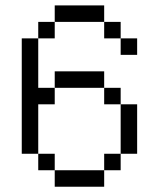

<svg xmlns="http://www.w3.org/2000/svg" viewBox="-20 -708 602 728"><path d="M187.5 -687.5H250V-625H187.5ZM250 -687.5H312.5V-625H250ZM312.5 -687.5H375V-625H312.5ZM62.5 -500H125V-437.5H62.5ZM187.5 -437.5H250V-375H187.5ZM250 -437.5H312.5V-375H250ZM312.5 -437.5H375V-375H312.5ZM375 -375H437.5V-312.5H375ZM437.5 -312.5H500V-250H437.5ZM437.5 -250H500V-187.5H437.5ZM437.5 -187.5H500V-125H437.5ZM375 -125H437.5V-62.5H375ZM312.5 -62.5H375V0H312.5ZM250 -62.5H312.5V0H250ZM187.5 -62.5H250V0H187.5ZM62.5 -437.5H125V-375H62.5ZM62.5 -375H125V-312.5H62.5ZM125 -375H187.5V-312.5H125ZM125 -625H187.5V-562.5H125ZM62.5 -187.5H125V-125H62.5ZM62.5 -250H125V-187.5H62.5ZM62.5 -312.5H125V-250H62.5ZM62.5 -562.5H125V-500H62.5ZM375 -625H437.5V-562.5H375ZM437.5 -562.5H500V-500H437.5ZM125 -125H187.5V-62.5H125Z"/></svg>

Font: ChillBitmapSE 16px
Style: Regular
Weight: 400
Designer: Designed by Warren2060
Foundry: ChillType
Version: Version 1.000